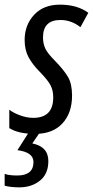

<svg xmlns="http://www.w3.org/2000/svg" viewBox="-51 -566 400 826"><path d="M100 10Q176 10 217.5 -35Q259 -80 259 -155Q259 -205 241.5 -235Q224 -265 184 -306Q154 -336 144 -357Q134 -378 134 -405Q134 -480 209 -480Q256 -480 295 -449L329 -511Q281 -546 207 -546Q136 -546 95.5 -502Q55 -458 55 -394Q55 -351 72 -319.5Q89 -288 122 -255Q156 -220 167 -198Q178 -176 178 -147Q178 -59 92 -59Q65 -59 36 -69.5Q7 -80 -11 -94V-15Q28 10 100 10ZM32 240Q85 240 121 211Q157 182 157 127Q157 65 88 51L123 0H75L24 80Q93 89 93 131Q93 189 23 189Q-12 189 -31 182V233Q-4 240 32 240Z"/></svg>

Font: Noto Sans UI Condensed
Style: Italic
Weight: 400
Width: 3
Italic angle: -12°
Designer: Monotype Design Team
Foundry: Monotype Imaging Inc.
Version: Version 1.901